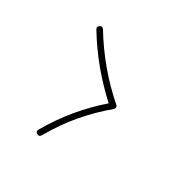

<svg xmlns="http://www.w3.org/2000/svg" viewBox="-88 -556 495 498"><g transform="rotate(30 160.0 -307.5)"><path d="M78.6 -469.2Q85.9 -473.6 90.3 -466.3Q143.1 -379.4 218.3 -314Q221.7 -311 220.9 -307.1Q220.2 -303.2 217.8 -301.3Q180.7 -270.5 148.7 -232.9Q116.7 -195.3 90.3 -148.9Q85.9 -141.6 78.6 -146Q71.3 -150.4 75.7 -157.7Q101.6 -202.6 132.6 -239.7Q163.6 -276.9 199.2 -307.6Q164.1 -339.4 132.8 -377Q101.6 -414.6 75.7 -457.5Q71.3 -464.8 78.6 -469.2Z"/></g></svg>

Font: Mikhak-DS2-FD Thin
Style: Regular
Weight: 100
Designer: Amin Abedi
Version: Version 3.2